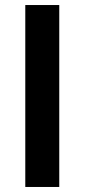

<svg xmlns="http://www.w3.org/2000/svg" viewBox="-20 -743 336 763"><path d="M215.5 0H80.5V-723H215.5Z"/></svg>

Font: LatoLatin
Style: Bold
Weight: 700
Designer: Lukasz Dziedzic with Adam Twardoch and Botio Nikoltchev
Foundry: tyPoland Lukasz Dziedzic
Version: Version 2.015; 2015-08-06; http://www.latofonts.com/